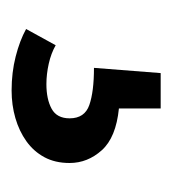

<svg xmlns="http://www.w3.org/2000/svg" viewBox="-3 -53 297 331"><g transform="rotate(90 145.5 112.5)"><path d="M184 141Q184 115 161 107Q138 99 97 99L106 -16H167V56Q217 61 239 85.5Q261 110 261 141Q261 166 251 184.5Q241 203 223.5 215.5Q206 228 183.5 234.5Q161 241 136 241Q105 241 77.5 234Q50 227 30 216L58 165Q72 173 90 177Q108 181 125 181Q151 181 167.5 172Q184 163 184 141Z"/></g></svg>

Font: Feura Sans
Style: Regular
Weight: 400
Designer: Carrois Corporate & Edenspiekermann
Foundry: Carrois Corporate GbR & Edenspiekermann AG
Version: Version 1.001